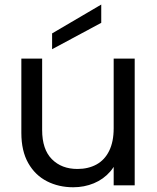

<svg xmlns="http://www.w3.org/2000/svg" viewBox="-20 -802 680 831"><path d="M563 -548.3V0H472V-548.3ZM162.4 -548.3V-239.4Q162.4 -155.5 204.5 -113.1Q246.5 -70.7 315.1 -70.7Q362 -70.7 397.4 -90Q432.9 -109.3 452.4 -148.9Q472 -188.4 472 -246.7L494.9 -140.1Q486.1 -93 457.1 -59.6Q428.1 -26.2 386.4 -8.8Q344.7 8.5 297 8.5Q234.2 8.5 183.2 -17.5Q132.2 -43.5 102.3 -96Q72.4 -148.5 72.4 -227V-548.3ZM205.5 -657.4 418.2 -782.3V-703.2L205.5 -589Z"/></svg>

Font: Poppins Variable
Style: Regular
Weight: 100
Designer: Jonny Pinhorn
Foundry: Indian Type Foundry
Version: Version 6.000